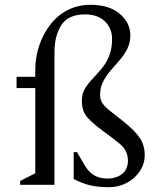

<svg xmlns="http://www.w3.org/2000/svg" viewBox="-20 -770 643 800"><path d="M64 0V-16L127 -48V-403H49V-450H127V-480Q127 -531 143 -579Q159 -627 188.5 -666Q218 -705 261 -727.5Q304 -750 358 -750Q435 -750 479 -712.5Q523 -675 523 -623Q523 -592 510.5 -567Q498 -542 479 -520Q460 -498 441 -476Q422 -454 409.5 -429.5Q397 -405 397 -374Q397 -354 407.5 -339Q418 -324 439 -307.5Q460 -291 493 -265Q543 -225 563 -194.5Q583 -164 583 -124Q583 -87 562.5 -56.5Q542 -26 508 -8Q474 10 435 10Q388 10 355 2Q322 -6 287 -24V-136H301L333 -81Q348 -55 371 -40.5Q394 -26 427 -26Q464 -26 488.5 -45Q513 -64 513 -101Q513 -142 481.5 -168.5Q450 -195 404 -228Q370 -253 345.5 -279Q321 -305 321 -351Q321 -379 333.5 -400Q346 -421 365 -441Q384 -461 403 -483.5Q422 -506 434.5 -536Q447 -566 447 -608Q447 -651 417.5 -680.5Q388 -710 334 -710Q265 -710 236 -666Q207 -622 207 -552V0Z"/></svg>

Font: Spectral
Style: Regular
Weight: 400
Designer: Jean-Baptiste Levee
Foundry: Production Type
Version: Version 2.001